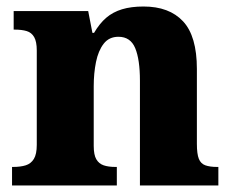

<svg xmlns="http://www.w3.org/2000/svg" viewBox="-20 -570 716 590"><path d="M17 0V-57H20Q43 -57 59 -62Q75 -67 84 -81.5Q93 -96 93 -125V-415Q93 -442 85 -456Q77 -470 62 -474.5Q47 -479 25 -479H22V-536H251L264 -469H269Q286 -498 306.5 -515.5Q327 -533 355 -541.5Q383 -550 421 -550Q500 -550 542.5 -504.5Q585 -459 585 -358V-128Q585 -97 591 -82Q597 -67 611 -62Q625 -57 647 -57H651V0H410V-322Q410 -387 395.5 -422Q381 -457 344 -457Q315 -457 298.5 -435.5Q282 -414 275 -379.5Q268 -345 268 -305V-122Q268 -94 276 -80.5Q284 -67 298.5 -62Q313 -57 335 -57H339V0Z"/></svg>

Font: Noto Serif Kannada ExtraBold
Style: Regular
Weight: 800
Version: Version 2.003